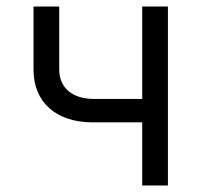

<svg xmlns="http://www.w3.org/2000/svg" viewBox="-20 -570 640 590"><path d="M417 0H496V-550H417V-266H268C203 -266 162 -300 162 -356V-550H83V-356C83 -256 152 -194 265 -194H417Z"/></svg>

Font: JetBrains Mono Light
Style: Regular
Weight: 336
Monospace: yes
Designer: Philipp Nurullin, Konstantin Bulenkov
Foundry: JetBrains
Version: Version 2.305